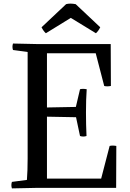

<svg xmlns="http://www.w3.org/2000/svg" viewBox="-20 -1040 719 1063"><path d="M133 -162V-752L52 -763Q46 -781 52 -799L189 -796H593L594 -564Q572 -560 557 -564L510 -745H240V-445L400 -448L423 -546Q438 -550 460 -546Q456 -490 456 -417Q456 -350 459 -287Q441 -281 423 -287L401 -391L240 -394V-51H540L587 -232Q602 -236 624 -232L623 0H189L46 3Q40 -15 46 -33L129 -44Q133 -95 133 -162ZM372 -941 234 -856Q221 -867 210 -889L346 -1017Q367 -1023 399 -1017L535 -889Q524 -867 511 -856Z"/></svg>

Font: Adamina
Style: Regular
Weight: 400
Designer: Cyreal (www.cyreal.org)
Foundry: Alexei Vanyashin
Version: Version 1.013